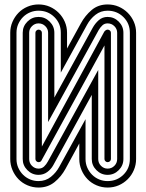

<svg xmlns="http://www.w3.org/2000/svg" viewBox="-20 -714 657 862"><path d="M478 0Q478 6 473.5 10Q469 14 463 14Q458 14 453.5 10Q449 6 449 0V-510L166 7Q162 14 153 14Q148 14 143.5 10Q139 6 139 0V-567Q139 -573 143.5 -577Q148 -581 153 -581Q159 -581 163.5 -577Q168 -573 168 -567V-56L446 -568Q448 -573 453 -577Q458 -581 463 -581Q469 -581 473.5 -577Q478 -573 478 -567ZM506 -567Q506 -584 493.5 -596.5Q481 -609 463 -609Q449 -609 439.5 -600Q430 -591 423 -579L196 -166V-567Q196 -584 183.5 -596.5Q171 -609 153 -609Q136 -609 123.5 -596.5Q111 -584 111 -567V0Q111 18 123.5 30.5Q136 43 153 43Q168 43 178 33.5Q188 24 195 11L421 -400V0Q421 18 433.5 30.5Q446 43 463 43Q481 43 493.5 30.5Q506 18 506 0ZM534 0Q534 29 513 50Q492 71 463 71Q434 71 413 50Q392 29 392 0V-288L219 28Q209 46 192 58.5Q175 71 153 71Q124 71 103 50Q82 29 82 0V-567Q82 -596 103 -617Q124 -638 153 -638Q182 -638 203 -617Q224 -596 224 -567V-276L396 -589Q407 -609 423.5 -623.5Q440 -638 463 -638Q492 -638 513 -617Q534 -596 534 -567ZM563 -567Q563 -609 534 -637.5Q505 -666 463 -666Q432 -666 408.5 -647.5Q385 -629 371 -603L253 -388V-567Q253 -609 224 -637.5Q195 -666 153 -666Q133 -666 115 -658.5Q97 -651 83.5 -637.5Q70 -624 62 -606Q54 -588 54 -567V0Q54 21 62 39Q70 57 83.5 70.5Q97 84 115 91.5Q133 99 153 99Q185 99 208.5 80Q232 61 246 35L364 -179V0Q364 21 372 39Q380 57 393.5 70.5Q407 84 425 91.5Q443 99 463 99Q505 99 534 70.5Q563 42 563 0ZM591 0Q591 26 581 49.5Q571 73 553.5 90.5Q536 108 513 118Q490 128 463 128Q437 128 413.5 118Q390 108 373 90.5Q356 73 346 49.5Q336 26 336 0V-70L274 44Q255 79 225 103.5Q195 128 153 128Q127 128 103.5 118Q80 108 63 90.5Q46 73 36 49.5Q26 26 26 0V-567Q26 -593 36 -616Q46 -639 63 -656.5Q80 -674 103.5 -684Q127 -694 153 -694Q180 -694 203 -684Q226 -674 243.5 -656.5Q261 -639 271 -616Q281 -593 281 -567V-496L343 -609Q362 -644 391.5 -669Q421 -694 463 -694Q490 -694 513 -684Q536 -674 553.5 -656.5Q571 -639 581 -616Q591 -593 591 -567Z"/></svg>

Font: Zschusch
Style: Regular
Weight: 400
Designer: Peter Wiegel
Foundry: Peter Wiegel